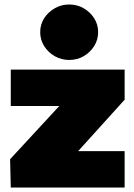

<svg xmlns="http://www.w3.org/2000/svg" viewBox="-20 -835 598 855"><path d="M28 0 25 -126 244 -363H28V-525H535V-391L328 -162H535V0ZM288 -568Q253 -568 223.5 -585Q194 -602 176.5 -630Q159 -658 159 -692Q159 -726 176.5 -753.5Q194 -781 223.5 -798Q253 -815 288 -815Q324 -815 353 -798Q382 -781 399.5 -753.5Q417 -726 417 -692Q417 -658 399.5 -630Q382 -602 353 -585Q324 -568 288 -568Z"/></svg>

Font: REM Black
Style: Regular
Weight: 900
Designer: Octavio Pardo
Foundry: Ashler Design
Version: Version 1.005;gftools[0.9.28]